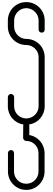

<svg xmlns="http://www.w3.org/2000/svg" viewBox="-20 -1190 502 1835"><path d="M231 -1170C133 -1170 55 -1092 55 -994V-936C55 -838 133 -760 231 -760C295 -760 349 -708 349 -644V-174C349 -110 295 -58 231 -58C167 -58 115 -110 115 -174V-262C115 -278 101 -292 85 -292C69 -292 55 -278 55 -262V-174C55 -85 119 -13 204 0C203 3 202 6 202 10L201 127C201 143 214 157 230 157H232C296 157 348 209 348 274V449C348 514 296 566 232 566H230C166 566 114 514 114 449V274V273C114 257 101 244 85 244C69 244 56 257 56 273V274V449C56 546 134 625 230 625H232C328 625 406 546 406 449V274C406 187 343 114 260 101V11V10C260 6 259 3 258 0C343 -13 407 -85 407 -174V-644C407 -742 329 -818 231 -818C167 -818 115 -872 115 -936V-994C115 -1058 167 -1112 231 -1112C295 -1112 349 -1058 349 -994V-906C349 -890 363 -878 379 -878C395 -878 407 -890 407 -906V-994C407 -1092 329 -1170 231 -1170Z"/></svg>

Font: bauhaus_2017
Style: _regular
Weight: 400
Version: Version 1.0